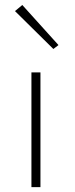

<svg xmlns="http://www.w3.org/2000/svg" viewBox="-20 -768 308 788"><path d="M109 0V-471H146V0ZM199 -567 41.5 -722.5 71.5 -747.5 220 -583Z"/></svg>

Font: Karla ExtraLight
Style: Regular
Weight: 250
Designer: Jonathan Pinhorn
Version: Version 2.004;gftools[0.9.33]